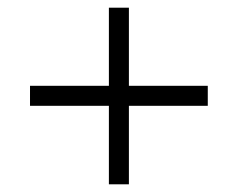

<svg xmlns="http://www.w3.org/2000/svg" viewBox="-20 -479 609 499"><path d="M58 -204V-256H520V-204ZM315 0H263V-459H315Z"/></svg>

Font: Ysabeau Infant
Style: Italic
Weight: 400
Italic angle: -12°
Designer: Christian Thalmann (Catharsis Fonts)
Version: Version 2.001;gftools[0.9.30]; featfreeze: ss01,ss02,lnum